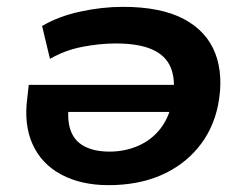

<svg xmlns="http://www.w3.org/2000/svg" viewBox="-20 -531 726 561"><path d="M297 10Q217 10 159 -21Q101 -52 75 -110Q49 -168 60 -247L64 -283H515L504 -204H156L182 -229Q175 -183 186 -151Q197 -119 226.5 -103.5Q256 -88 300 -88Q345 -88 384 -105Q423 -122 449 -155.5Q475 -189 484 -238L486 -251Q493 -300 478.5 -334.5Q464 -369 424.5 -386.5Q385 -404 318 -404Q271 -404 220 -394Q169 -384 126 -359L103 -455Q150 -483 214 -497Q278 -511 339 -511Q450 -511 517 -475.5Q584 -440 609 -375Q634 -310 617 -223Q602 -151 558 -98.5Q514 -46 448 -18Q382 10 297 10Z"/></svg>

Font: Nunito Sans 7pt SemiExpanded
Style: Bold Italic
Weight: 700
Width: 6
Italic angle: -9°
Designer: Vernon Adams
Foundry: Vernon Adams
Version: Version 3.101;gftools[0.9.27]